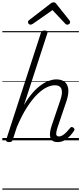

<svg xmlns="http://www.w3.org/2000/svg" viewBox="-20 -1195 692 1635"><path d="M471 15Q445 15 430 5.5Q415 -4 409 -22.5Q403 -41 406 -66Q409 -91 419 -122L494 -343Q515 -404 503.5 -436.5Q492 -469 446 -469Q414 -469 375.5 -450Q337 -431 294.5 -389Q252 -347 208.5 -279Q165 -211 124 -114L88 -4Q84 6 78 10.5Q72 15 57 15Q45 15 37 10Q29 5 33 -6L328 -914Q332 -926 338.5 -930.5Q345 -935 359 -935Q375 -935 381.5 -929Q388 -923 383 -911L184 -300Q219 -360 255.5 -402Q292 -444 328.5 -470Q365 -496 398 -507.5Q431 -519 460 -519Q502 -519 528.5 -499.5Q555 -480 561 -439Q567 -398 546 -334L469 -107Q461 -81 459 -64.5Q457 -48 463 -40.5Q469 -33 481 -33Q498 -33 515 -44Q532 -55 548 -72Q564 -89 576 -104Q582 -112 588 -113.5Q594 -115 603 -109Q613 -102 614 -95Q615 -88 610 -81Q599 -63 578.5 -40Q558 -17 530.5 -1Q503 15 471 15ZM239 -985Q231 -985 224.5 -992Q218 -999 218 -1006Q218 -1012 220.5 -1015.5Q223 -1019 227 -1023L406 -1161Q415 -1169 422 -1172Q429 -1175 437 -1175Q444 -1175 450 -1171.5Q456 -1168 461 -1160L572 -1021Q575 -1017 576 -1013Q577 -1009 577 -1005Q577 -996 569 -990.5Q561 -985 554 -985Q548 -985 543 -987.5Q538 -990 534 -995L427 -1109L261 -993Q254 -989 249.5 -987Q245 -985 239 -985ZM0 410H652V420H0ZM0 -20H652V0H0ZM0 -505H652V-500H0ZM0 -930H652V-920H0Z"/></svg>

Font: Playwrite DE LA Guides
Style: Regular
Weight: 400
Designer: Veronika Burian, José Scaglione
Foundry: TypeTogether
Version: Version 1.003